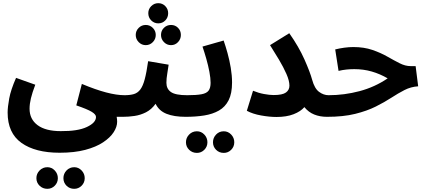

<svg xmlns="http://www.w3.org/2000/svg" viewBox="-20 -730 2672 1208"><path d="M447 458Q418 458 398.5 438.5Q379 419 379 391Q379 363 398.5 342.5Q418 322 447 322Q474 322 493.5 342.5Q513 363 513 391Q513 419 493.5 438.5Q474 458 447 458ZM278 458Q249 458 229 438.5Q209 419 209 391Q209 363 229 342.5Q249 322 278 322Q305 322 324.5 342.5Q344 363 344 391Q344 419 324.5 438.5Q305 458 278 458Z M28 -22Q28 -56 38 -110.5Q48 -165 81 -240L202 -197Q183 -147 174.5 -111.5Q166 -76 166 -46Q166 20 216.5 57.5Q267 95 362 95Q469 96 526.5 69Q584 42 584 6Q584 -10 557 -26.5Q530 -43 460 -67L495 -202Q581 -166 647.5 -148.5Q714 -131 764 -131Q799 -131 815 -112Q831 -93 831 -65Q831 -34 811 -14.5Q791 5 754 5Q744 5 734 5Q724 5 714 5Q717 20 717 36Q717 68 695 102Q673 136 628.5 165.5Q584 195 516 213Q448 231 355 231Q202 231 115 169Q28 107 28 -22Z M976 -583Q950 -583 931.5 -601.5Q913 -620 913 -647Q913 -673 931.5 -691.5Q950 -710 976 -710Q1002 -710 1020 -691.5Q1038 -673 1038 -647Q1038 -620 1020 -601.5Q1002 -583 976 -583ZM897 -446Q871 -446 852.5 -465Q834 -484 834 -510Q834 -536 852.5 -554.5Q871 -573 897 -573Q923 -573 941.5 -554.5Q960 -536 960 -510Q960 -484 941.5 -465Q923 -446 897 -446ZM1056 -446Q1030 -446 1011.5 -465Q993 -484 993 -510Q993 -537 1011.5 -555Q1030 -573 1056 -573Q1082 -573 1100 -555Q1118 -537 1118 -510Q1118 -484 1100 -465Q1082 -446 1056 -446Z M753 5 763 -131Q798 -131 822 -138Q846 -145 862.5 -166.5Q879 -188 890.5 -231Q902 -274 912 -345L1041 -323Q1038 -299 1032.5 -267.5Q1027 -236 1027 -209Q1027 -171 1055.5 -151Q1084 -131 1158 -131Q1193 -131 1209 -112Q1225 -93 1225 -65Q1225 -34 1205.5 -14.5Q1186 5 1148 5Q1075 5 1027.5 -14Q980 -33 959 -77Q933 -41 898.5 -23.5Q864 -6 826.5 -0.5Q789 5 753 5Z M1388 232Q1359 232 1339.5 212.5Q1320 193 1320 165Q1320 137 1339.5 116.5Q1359 96 1388 96Q1415 96 1434.5 116.5Q1454 137 1454 165Q1454 193 1434.5 212.5Q1415 232 1388 232ZM1219 232Q1190 232 1170 212.5Q1150 193 1150 165Q1150 137 1170 116.5Q1190 96 1219 96Q1246 96 1265.5 116.5Q1285 137 1285 165Q1285 193 1265.5 212.5Q1246 232 1219 232Z M1148 5 1158 -131Q1216 -131 1248 -137Q1280 -143 1292.5 -160Q1305 -177 1305 -209Q1305 -238 1297.5 -278Q1290 -318 1278 -360Q1266 -402 1254 -437L1387 -475Q1399 -441 1411.5 -396Q1424 -351 1432 -303Q1440 -255 1440 -211Q1440 -142 1418.5 -99.5Q1397 -57 1357.5 -34.5Q1318 -12 1265 -3.5Q1212 5 1148 5Z M1702 -132Q1757 -132 1779 -148Q1801 -164 1801 -191Q1801 -222 1782 -265Q1763 -308 1735 -355Q1707 -402 1679 -446L1800 -521Q1860 -436 1895.5 -356Q1931 -276 1944 -228Q1959 -173 1987.5 -152Q2016 -131 2047 -131Q2082 -131 2098.5 -112Q2115 -93 2115 -65Q2115 -34 2095 -14.5Q2075 5 2037 5Q1993 5 1957 -9.5Q1921 -24 1895 -56Q1872 -29 1827.5 -11.5Q1783 6 1719 6Q1676 6 1623 -3.5Q1570 -13 1533 -33L1572 -159Q1606 -145 1641 -138.5Q1676 -132 1702 -132Z M2037 5 2047 -131Q2146 -131 2242 -156.5Q2338 -182 2419 -237Q2371 -265 2319 -280Q2267 -295 2209 -295Q2184 -295 2160 -292.5Q2136 -290 2110 -284L2089 -419Q2117 -426 2146.5 -430Q2176 -434 2203 -434Q2270 -434 2322.5 -416Q2375 -398 2417 -374Q2459 -350 2494.5 -332Q2530 -314 2564 -314H2595L2611 -187Q2565 -184 2525 -163.5Q2485 -143 2442 -115Q2399 -87 2344 -59.5Q2289 -32 2214.5 -13.5Q2140 5 2037 5Z"/></svg>

Font: Noto Sans Arabic SemCond
Style: Bold
Weight: 700
Width: 4
Designer: Monotype Design Team, Nadine Chahine, Nizar Qandah and Khaled Hosny
Foundry: Monotype Imaging Inc.
Version: Version 2.012; ttfautohint (v1.8.4.7-5d5b)